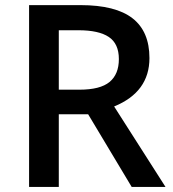

<svg xmlns="http://www.w3.org/2000/svg" viewBox="-20 -734 679 754"><path d="M210.9 -381.8H292Q373.5 -381.8 410.2 -412.1Q446.8 -442.4 446.8 -502Q446.8 -562.5 407.2 -588.9Q367.7 -615.2 288.1 -615.2H210.9ZM210.9 -285.2V0H94.2V-713.9H295.9Q434.1 -713.9 500.5 -662.1Q566.9 -610.4 566.9 -505.9Q566.9 -372.6 428.2 -315.9L629.9 0H497.1L326.2 -285.2Z"/></svg>

Font: f0_1792           
Style: Regular
Weight: 600
Foundry: Ascender Corporation
Version: Version 1.10